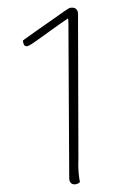

<svg xmlns="http://www.w3.org/2000/svg" viewBox="-20 -720 317 502"><path d="M175 -238Q168 -238 164.5 -242.5Q161 -247 161 -254L159 -635Q159 -646 159 -655Q159 -664 158 -672Q140 -660 116.5 -643Q93 -626 74 -612.5Q55 -599 50 -599Q47 -599 45 -600.5Q43 -602 42 -604.5Q41 -607 40.5 -609.5Q40 -612 40 -614Q42 -616 51.5 -622.5Q61 -629 74 -638.5Q87 -648 102.5 -658.5Q118 -669 132.5 -679.5Q147 -690 158 -697Q161 -699 163 -699.5Q165 -700 169 -700Q176 -700 180 -695.5Q184 -691 184 -683L185 -304Q184 -285 185.5 -269Q187 -253 189 -244Q187 -242 183.5 -240Q180 -238 175 -238Z"/></svg>

Font: Arima Thin
Style: Regular
Weight: 100
Designer: Joana Correia and Natanael Gama
Foundry: NDISCOVER
Version: Version 1.101;gftools[0.9.23]